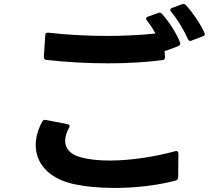

<svg xmlns="http://www.w3.org/2000/svg" viewBox="-20 -895 1040 946"><path d="M801 -646 859 -668C865 -671 868 -675 868 -680C868 -682 868 -684 867 -686C848 -734 815 -785 778 -827C774 -831 770 -833 766 -833C764 -833 761 -832 759 -831L709 -813C703 -811 700 -808 700 -803C700 -801 701 -797 704 -794C719 -775 734 -752 746 -730C671 -722 589 -718 508 -718C406 -718 305 -724 218 -734C209 -735 203 -731 203 -722L196 -616C195 -607 200 -601 208 -600C302 -589 408 -583 514 -583C607 -583 699 -588 781 -599C789 -600 793 -605 793 -613V-615L791 -645H795C797 -645 799 -645 801 -646ZM156 -180C156 -93 216 -19 335 10C395 24 468 31 544 31C646 31 753 19 844 -5C853 -7 858 -13 858 -21L859 -138C859 -146 855 -151 848 -151L843 -150C745 -123 625 -104 521 -104C467 -104 418 -109 378 -120C328 -133 301 -162 301 -202C301 -220 307 -242 320 -265C322 -268 323 -271 323 -273C323 -278 320 -282 313 -283L206 -304C198 -306 192 -303 188 -296C167 -257 156 -218 156 -180ZM819 -846C819 -844 820 -840 823 -837C856 -798 887 -745 906 -702C909 -696 913 -693 918 -693C920 -693 922 -694 924 -695L979 -716C985 -718 989 -722 989 -727C989 -730 988 -732 987 -734C965 -782 928 -835 896 -870C893 -874 889 -875 884 -875C882 -875 880 -875 877 -874L828 -856C822 -854 819 -850 819 -846Z"/></svg>

Font: LINE Seed JP App_OTF Bold
Style: Regular
Weight: 700
Designer: LINE & Fontrix & Fontworks
Version: Version 1.009